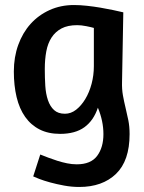

<svg xmlns="http://www.w3.org/2000/svg" viewBox="-20 -526 571 763"><path d="M140 88Q155 94 172 100.5Q189 107 208 113Q227 119 246.5 123Q266 127 285 127Q341 127 366 93.5Q391 60 391 7Q391 -45 369 -98Q352 -47 315.5 -20.5Q279 6 219 6Q172 6 137.5 -11.5Q103 -29 80 -61.5Q57 -94 46 -140Q35 -186 35 -242Q35 -299 52.5 -347.5Q70 -396 101.5 -431Q133 -466 177 -486Q221 -506 274 -506Q298 -506 325.5 -503Q353 -500 379.5 -495.5Q406 -491 429.5 -486Q453 -481 470 -477L465 -202Q464 -172 468.5 -147Q473 -122 479 -97.5Q485 -73 490 -48Q495 -23 495 7Q495 113 441 165Q387 217 295 217Q265 217 235 211.5Q205 206 179.5 199Q154 192 136 185Q118 178 112 175ZM353 -263V-415Q343 -418 323 -422Q303 -426 287 -426Q249 -426 224.5 -413Q200 -400 185 -377Q170 -354 164 -322Q158 -290 158 -252Q158 -217 160 -185Q162 -153 170.5 -128Q179 -103 195 -88.5Q211 -74 238 -74Q262 -74 282.5 -90Q303 -106 319 -132.5Q335 -159 344 -193Q353 -227 353 -263Z"/></svg>

Font: Amaranth
Style: Regular
Weight: 400
Designer: Gesine Todt
Foundry: Gesine Todt
Version: Version 1.001